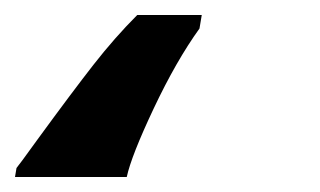

<svg xmlns="http://www.w3.org/2000/svg" viewBox="-159 4 426 256"><path d="M-137 228Q-135 226 -109 190Q-63 127 -34.5 90.5Q-6 54 24 24H110L107 42Q76 85 46 148.5Q16 212 10 240H-139Z"/></svg>

Font: Noto Serif NarrowBlack
Style: Italic
Weight: 900
Width: 4
Italic angle: -12°
Designer: Monotype Design Team
Foundry: Monotype Imaging Inc.
Version: Version 1.001